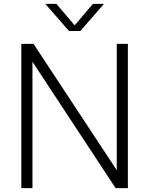

<svg xmlns="http://www.w3.org/2000/svg" viewBox="-20 -965 765 985"><path d="M89.5 0V-740H152L597 -64.5H579V-740H636V0H573L128.5 -675.5H146.5V0ZM334 -806 212.5 -945H269.5L370.5 -826H355.5L456.5 -945H513.5L392 -806Z"/></svg>

Font: Encode Sans SC Condensed Thin Light
Style: Regular
Weight: 300
Version: Version 3.002